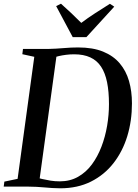

<svg xmlns="http://www.w3.org/2000/svg" viewBox="-32 -1007 743 1036"><path d="M92 -743H231Q272 -744 311.8 -747.5Q351.5 -751 389.5 -751Q469 -751 524.2 -728.5Q579.5 -706 614 -665.2Q648.5 -624.5 664.2 -569.5Q680 -514.5 680 -449.5Q680 -355 654.8 -272.2Q629.5 -189.5 580 -126.2Q530.5 -63 458.5 -27Q386.5 9 293 9Q270 9 248.8 7.5Q227.5 6 206.8 4.2Q186 2.5 165.2 1.2Q144.5 0 122 0H-12L-8.5 -27L63 -42L153 -700.5L88.5 -714.5ZM178.5 -18 156.5 -51Q175 -46 196.2 -41Q217.5 -36 241 -32.2Q264.5 -28.5 291 -28.5Q346 -28.5 389.2 -53Q432.5 -77.5 463.8 -119.8Q495 -162 515.5 -215.8Q536 -269.5 546 -328.5Q556 -387.5 556 -445Q556 -512.5 545.8 -563Q535.5 -613.5 513.5 -647Q491.5 -680.5 455.5 -697.2Q419.5 -714 368 -714Q345 -714 324 -711.2Q303 -708.5 285.8 -704.5Q268.5 -700.5 257.5 -697L275.5 -724.5ZM360.5 -806.5 271 -974 297 -987Q325 -962 352.8 -936Q380.5 -910 406.5 -883.5Q441.5 -910 480.5 -935.2Q519.5 -960.5 561 -986.5L584.5 -971L434 -806.5Z"/></svg>

Font: Merriweather 96pt Medium
Style: Italic
Weight: 500
Italic angle: -7.8°
Version: Version 2.101